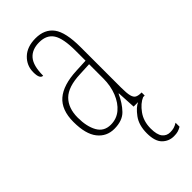

<svg xmlns="http://www.w3.org/2000/svg" viewBox="-242 -599 884 884"><g transform="rotate(-45 200.0 -157.0)"><path d="M153 10Q103 10 72.5 -28.5Q42 -67 42 -146Q42 -224 85.5 -261.5Q129 -299 218 -303L281 -306V-371Q281 -451 259.5 -484Q238 -517 190 -517Q143 -517 118.5 -488.5Q94 -460 94 -395Q73 -395 73 -438Q73 -482 104.5 -512Q136 -542 191 -542Q250 -542 279.5 -502.5Q309 -463 309 -366V-103Q309 -66 313.5 -48.5Q318 -31 328.5 -25.5Q339 -20 358 -20H360V0H288L283 -91H281Q262 -48 234 -19Q206 10 153 10ZM155 -15Q193 -15 221 -38.5Q249 -62 265 -102Q281 -142 281 -191V-283L219 -280Q139 -277 104.5 -242.5Q70 -208 70 -146Q70 -88 90.5 -51.5Q111 -15 155 -15ZM323 228Q290 228 267 205Q244 182 244 130Q244 77 269 43.5Q294 10 317 0H350Q321 12 296.5 46Q272 80 272 127Q272 167 286 185Q300 203 324 203Q338 203 348.5 200Q359 197 372 189V215Q360 222 349.5 225Q339 228 323 228Z"/></g></svg>

Font: Noto Serif Georgian ExtraCondensed Thin
Style: Regular
Weight: 100
Width: 2
Designer: Monotype Design Team, Akaki Razmadze
Foundry: Google LLC
Version: Version 2.003; ttfautohint (v1.8.4.7-5d5b)